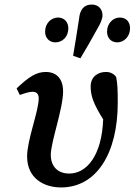

<svg xmlns="http://www.w3.org/2000/svg" viewBox="-20 -809 591 843"><path d="M248 14C404 14 497 -136 497 -358C497 -415 496 -441 490 -471C481 -484 465 -493 447 -493C410 -494 378 -472 378 -429C378 -388 391 -352 433 -285C427 -126 361 -47 284 -47C234 -47 203 -78 203 -129C203 -186 257 -331 257 -408C257 -461 230 -493 181 -493C141 -493 109 -474 53 -421L67 -392C92 -401 110 -406 123 -406C141 -406 150 -396 150 -377C150 -321 99 -195 99 -122C99 -26 173 14 248 14ZM223 -623C255 -623 280 -648 280 -685C280 -713 261 -732 235 -732C204 -732 178 -706 178 -670C178 -641 198 -623 223 -623ZM495 -623C524 -623 551 -648 551 -685C551 -713 534 -732 506 -732C476 -732 450 -706 450 -670C450 -641 469 -623 495 -623ZM333 -553C361 -599 382 -637 406 -680C420 -704 430 -724 430 -742C430 -768 413 -789 383 -789C349 -789 331 -768 327 -726C319 -672 310 -618 301 -564Z"/></svg>

Font: Source Serif Pro Semibold
Style: Italic
Weight: 600
Italic angle: -12°
Designer: Frank Grießhammer
Foundry: Adobe Systems Incorporated
Version: Version 3.001;hotconv 1.0.111;makeotfexe 2.5.65597